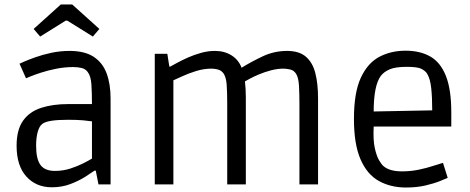

<svg xmlns="http://www.w3.org/2000/svg" viewBox="-20 -822 2097 856"><path d="M211 13Q141 13 97.5 -35Q54 -83 54 -172Q54 -243 82.5 -283.5Q111 -324 163 -341Q215 -358 284 -358H390Q390 -408 387.5 -445.5Q385 -483 371 -501Q361 -515 343.5 -519Q326 -523 307 -523Q268 -523 230.5 -515.5Q193 -508 162.5 -498Q132 -488 114 -480.5Q96 -473 96 -473L67 -538Q67 -538 86 -546.5Q105 -555 137 -566.5Q169 -578 208.5 -586.5Q248 -595 290 -595Q358 -595 398 -568.5Q438 -542 455.5 -494.5Q473 -447 473 -383V0H419L407 -61H401Q387 -51 359.5 -33.5Q332 -16 294 -1.5Q256 13 211 13ZM225 -60Q261 -60 293.5 -70.5Q326 -81 351.5 -94Q377 -107 390 -115V-281Q377 -283 351 -285.5Q325 -288 283 -288Q190 -288 168 -269Q155 -259 148 -233.5Q141 -208 141 -172Q141 -113 160.5 -86.5Q180 -60 225 -60ZM159 -659 130 -693 251 -802H302L423 -693L394 -659L280 -730H273Z M670 0V-582H726L735 -525H739Q748 -530 769 -541.5Q790 -553 818 -565.5Q846 -578 877 -586.5Q908 -595 938 -595Q981 -595 1012.5 -575Q1044 -555 1057 -520Q1099 -546 1150.5 -570.5Q1202 -595 1260 -595Q1314 -595 1344 -569Q1374 -543 1386 -495.5Q1398 -448 1398 -383V0H1315V-355Q1315 -402 1313 -439Q1311 -476 1300 -493Q1290 -509 1272.5 -512.5Q1255 -516 1244 -516Q1217 -516 1188.5 -508.5Q1160 -501 1135 -490.5Q1110 -480 1093.5 -471Q1077 -462 1072 -459Q1074 -443 1075 -425Q1076 -407 1076 -387V0H993V-358Q993 -415 990.5 -446Q988 -477 977 -494Q967 -508 952 -512Q937 -516 923 -516Q889 -516 855 -505.5Q821 -495 794 -482.5Q767 -470 753 -464V0Z M1790 14Q1721 14 1668.5 -15.5Q1616 -45 1587 -112.5Q1558 -180 1558 -292Q1558 -409 1588.5 -475Q1619 -541 1671 -568.5Q1723 -596 1788 -596Q1853 -596 1898.5 -570Q1944 -544 1968 -483.5Q1992 -423 1992 -321V-258H1646Q1643 -197 1651 -161.5Q1659 -126 1670 -107.5Q1681 -89 1689 -82Q1716 -58 1772 -58Q1811 -58 1847 -65.5Q1883 -73 1911.5 -82.5Q1940 -92 1955 -96L1976 -29Q1967 -25 1941 -14.5Q1915 -4 1876.5 5Q1838 14 1790 14ZM1678 -484Q1646 -441 1646 -325L1907 -330Q1907 -388 1902.5 -429.5Q1898 -471 1884 -494Q1877 -505 1860 -514.5Q1843 -524 1794 -524Q1743 -524 1717.5 -513Q1692 -502 1678 -484Z"/></svg>

Font: Ruda
Style: Regular
Weight: 400
Designer: Mariela Monsalve and Angelina Sanchez
Foundry: Mariela Monsalve and Angelina Sanchez
Version: Version 2.000